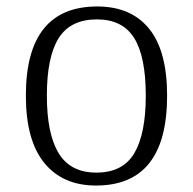

<svg xmlns="http://www.w3.org/2000/svg" viewBox="-20 -564 596 594"><path d="M60 -268Q60 -544 281 -544Q385 -544 441 -475.5Q497 -407 497 -268Q497 10 277 10Q174 10 117 -60Q60 -130 60 -268ZM431 -268Q431 -389 395 -446.5Q359 -504 280 -504Q198 -504 161.5 -446Q125 -388 125 -268Q125 -150 161.5 -90Q198 -30 278 -30Q360 -30 395.5 -90Q431 -150 431 -268Z"/></svg>

Font: Noto Serif Light
Style: Regular
Weight: 300
Designer: Monotype Design Team
Foundry: Monotype Imaging Inc.
Version: Version 1.001